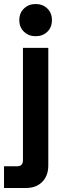

<svg xmlns="http://www.w3.org/2000/svg" viewBox="-42 -734 330 954"><path d="M88 200H-22V92H44Q72 92 72 62V-496H198V88Q198 139 168 169.5Q138 200 88 200ZM135 -554Q101 -554 77.5 -576Q54 -598 54 -634Q54 -670 77.5 -692Q101 -714 135 -714Q170 -714 193 -692Q216 -670 216 -634Q216 -598 193 -576Q170 -554 135 -554Z"/></svg>

Font: Space Grotesk Variable Light
Style: Regular
Weight: 300
Designer: Florian Karsten
Foundry: Florian Karsten
Version: Version 2.000